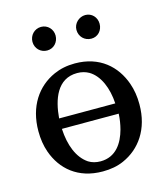

<svg xmlns="http://www.w3.org/2000/svg" viewBox="-107 -776 756 872"><g transform="rotate(-15 271.5 -339.5)"><path d="M140 -221H406C405 -196 401 -172 395 -149C379 -90 344 -33 271 -33C250 -33 231 -38 215 -48C167 -80 143 -144 139 -220ZM404 -270H139C146 -358 177 -448 271 -448C292 -448 310 -443 326 -434C373 -406 399 -342 403 -270ZM508 -239C508 -274 503 -307 492 -338C461 -426 389 -493 272 -493C235 -493 202 -486 173 -473C90 -436 33 -355 33 -238C33 -202 38 -169 49 -138C80 -51 152 14 269 14C306 14 339 8 368 -5C450 -41 508 -121 508 -237ZM167 -693C136 -693 112 -668 112 -637C112 -606 136 -582 167 -582C198 -582 221 -607 221 -638C221 -668 198 -693 167 -693ZM375 -693C345 -693 319 -668 319 -638C319 -606 343 -582 375 -582C406 -582 428 -607 428 -638C428 -669 405 -693 375 -693Z"/></g></svg>

Font: Veleka
Style: Regular
Weight: 400
Designer: Stefan Peev, Context Ltd, 2016; SIL International, 1997-2014.
Foundry: Stefan Peev, Context Ltd, 2016
Version: Version 1.000